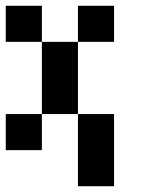

<svg xmlns="http://www.w3.org/2000/svg" viewBox="-20 -520 540 665"><path d="M0 -375V-500H125V-375ZM250 -375V-500H375V-375ZM250 -125H125V-375H250ZM375 125H250V-125H375ZM125 -125V0H0V-125Z"/></svg>

Font: Tiny5
Style: Regular
Weight: 400
Designer: Stefan Schmidt
Foundry: Made with Bits'n'Picas by Kreative Software
Version: Version 1.002; ttfautohint (v1.8.4.7-5d5b)